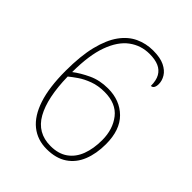

<svg xmlns="http://www.w3.org/2000/svg" viewBox="-206 -842 971 971"><g transform="rotate(45 279.5 -357.0)"><path d="M293 10Q227 10 179.5 -28Q132 -66 106.5 -143Q81 -220 81 -338Q81 -445 99.5 -519Q118 -593 150.5 -638Q183 -683 227 -703.5Q271 -724 322 -724Q373 -724 403.5 -709Q434 -694 448 -671Q462 -648 462 -624Q462 -608 456.5 -598.5Q451 -589 440 -589Q440 -628 426.5 -652Q413 -676 387 -687.5Q361 -699 321 -699Q260 -699 212 -663.5Q164 -628 136.5 -552.5Q109 -477 109 -357Q143 -383 190 -405Q237 -427 296 -427Q381 -427 434.5 -374Q488 -321 488 -220Q488 -152 467 -100Q446 -48 402.5 -19Q359 10 293 10ZM296 -15Q352 -15 388.5 -41Q425 -67 442.5 -113.5Q460 -160 460 -221Q460 -298 419.5 -350Q379 -402 296 -402Q251 -402 214.5 -388.5Q178 -375 152 -357Q126 -339 109 -325Q112 -175 157 -95Q202 -15 296 -15Z"/></g></svg>

Font: Noto Serif Tibetan Thin
Style: Regular
Weight: 250
Version: Version 2.103